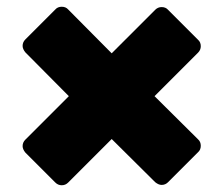

<svg xmlns="http://www.w3.org/2000/svg" viewBox="-20 -617 662 569"><path d="M55 -462Q47 -472 47 -481Q47 -492 55 -500L144 -589Q151 -597 163 -597Q175 -597 182 -589L311 -459L440 -588Q448 -596 459 -596Q471 -596 478 -588L567 -499Q575 -492 575 -480Q575 -469 567 -461L438 -332L567 -204Q575 -197 575 -185Q575 -173 567 -166L478 -77Q470 -69 459 -69Q450 -69 440 -77L311 -205L182 -76Q174 -68 163 -68Q152 -68 144 -76L55 -165Q47 -175 47 -184Q47 -195 55 -203L184 -332Z"/></svg>

Font: Rubik
Style: Regular
Weight: 700
Designer: Hubert & Fischer
Foundry: Hubert & Fischer
Version: Version 1.100